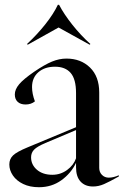

<svg xmlns="http://www.w3.org/2000/svg" viewBox="-20 -768 517 803"><path d="M19 -80Q19 -103 34.5 -118Q50 -133 96 -152L298 -236V-379Q298 -437 275.5 -463Q253 -489 210 -489Q167 -489 140.5 -466Q114 -443 114 -404Q114 -376 126 -344Q110 -331 87 -331Q66 -331 54 -342Q42 -353 42 -373Q42 -394 60 -415.5Q78 -437 123 -468Q167 -498 197.5 -510.5Q228 -523 258 -523Q318 -523 356.5 -485.5Q395 -448 395 -381V-66Q395 -48 406.5 -36.5Q418 -25 435 -25Q454 -25 477 -35V-30Q438 -8 415 2Q392 12 369 12Q336 12 317 -8.5Q298 -29 298 -68V-87Q277 -43 236.5 -14Q196 15 143 15Q105 15 77 1.5Q49 -12 34 -34Q19 -56 19 -80ZM199 -37Q233 -37 260.5 -57Q288 -77 298 -106V-224L170 -170Q135 -155 122.5 -142Q110 -129 110 -110Q110 -79 134.5 -58Q159 -37 199 -37ZM96 -581 93 -584Q136 -624 170 -667Q204 -710 222 -748H227Q248 -708 283 -664Q318 -620 358 -584L355 -581L225 -653Z"/></svg>

Font: Nyght Serif
Style: Regular
Weight: 400
Designer: Maksym Kobuzan
Version: Version 0.410